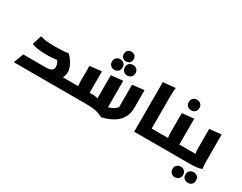

<svg xmlns="http://www.w3.org/2000/svg" viewBox="-114 -1561 3143 2489"><g transform="rotate(30 1457.0 -316.5)"><path d="M382 0V-148.7H799.9V-20L779.9 0ZM35.6 -10.8 88.8 -148.7H422.1Q485.3 -148.7 510.4 -166.3Q535.6 -183.9 535.6 -221.3Q535.6 -250.9 521.9 -278.3Q508.3 -305.7 490.7 -323.8L563.5 -319.3Q521.6 -309.8 491.6 -304.8Q461.7 -299.9 435.8 -297.8Q410 -295.8 379.6 -295.8H340.8Q311.3 -295.8 273.7 -298.1Q236.2 -300.4 198.4 -307.4Q160.6 -314.4 127.2 -327.8L169.6 -465.4H180.4Q223.2 -451.5 276 -447.3Q328.8 -443 378.4 -443H410.4Q457.8 -443 503.5 -445.7Q549.2 -448.4 579.2 -455H591.2Q616.2 -432 641.7 -397.6Q667.2 -363.1 685.2 -322.2Q703.2 -281.3 703.2 -238.5Q703.2 -188.6 680.3 -144.8Q657.4 -101 602.9 -68.9L569.4 -17.5Q544.3 -9.3 513.1 -4.7Q482 0 443.8 0H35.6Z M1369.2 52Q1332 32.1 1295.9 20.8Q1259.7 9.4 1214.6 4.7Q1169.4 0 1104.8 0H778.8V-128.7L798.8 -148.7H983.1L924 -120.9Q912.9 -132.8 909.2 -159.8Q905.6 -186.8 905.6 -225.6V-449.2L1070.8 -466.8H1081.6V-75.6L1010 -148.7H1106Q1148.1 -148.7 1183.1 -142.3Q1218 -135.9 1248.8 -122.9L1205.6 -62.2V-482.4L1370.8 -500H1381.6V-30.8L1322.2 -96Q1373.6 -99 1414 -114.8Q1454.3 -130.5 1482.6 -154.7Q1510.8 -178.8 1525.2 -206.1L1505.6 -101.8V-514.4L1670.8 -532H1681.6V-268.4Q1681.6 -180.8 1644 -117.2Q1606.3 -53.6 1536.6 -12.3Q1466.8 29.1 1369.2 52ZM1286.5 -735.1Q1255.5 -735.1 1234.5 -754.3Q1213.6 -773.5 1213.6 -808Q1213.6 -842.5 1234.5 -861.7Q1255.5 -880.9 1286.5 -880.9Q1317.6 -880.9 1338.5 -861.7Q1359.4 -842.5 1359.4 -808Q1359.4 -773.5 1338.5 -754.3Q1317.6 -735.1 1286.5 -735.1ZM1390.6 -584.6Q1357.8 -584.6 1334.6 -605.6Q1311.4 -626.5 1311.4 -664.2Q1311.4 -701.8 1334.6 -722.4Q1357.8 -743 1391 -743Q1424.1 -743 1447 -722.4Q1469.8 -701.8 1469.8 -664.2Q1469.8 -626.5 1447.1 -605.6Q1424.3 -584.6 1390.6 -584.6ZM1209.2 -565.8Q1176.4 -565.8 1153.2 -586.8Q1130 -607.7 1130 -645.4Q1130 -683 1153.2 -703.6Q1176.4 -724.2 1209.6 -724.2Q1242.7 -724.2 1265.6 -703.6Q1288.4 -683 1288.4 -645.4Q1288.4 -607.7 1265.7 -586.8Q1242.9 -565.8 1209.2 -565.8Z M1976.7 0V-148.7H2140V-20L2120 0ZM1834.2 -742.4 2015.4 -760 2018.2 -752Q2014.2 -734 2012.7 -707Q2011.2 -680 2010.7 -652Q2010.2 -624 2010.2 -604V0H1834.2Z M2140 -148.7H2327.7L2269.2 -122.1Q2257.5 -134 2252.8 -162.7Q2248.1 -191.3 2248.1 -232.8V-517.2L2413.3 -534.8H2424.1V-77.1L2352.5 -148.7H2552.5V-20L2532.5 0H2120V-128.7ZM2334.1 -608.4Q2301.3 -608.4 2278.1 -629.4Q2254.9 -650.3 2254.9 -687.6Q2254.9 -725.6 2278.1 -746.2Q2301.3 -766.8 2334.1 -766.8Q2367.6 -766.8 2390.5 -746.2Q2413.3 -725.6 2413.3 -687.6Q2413.3 -650.3 2390.5 -629.4Q2367.6 -608.4 2334.1 -608.4Z M2533 0V-128.7L2553 -148.7H2738.2L2679.7 -122.1Q2668 -134 2663.3 -164.1Q2658.6 -194.1 2658.6 -235.6V-517.2L2823.8 -534.8H2834.6V-186Q2834.6 -166 2835.1 -136.5Q2835.6 -107 2837.1 -78.5Q2838.6 -50 2842.6 -32V-24Q2812.6 -12 2769.9 -6Q2727.2 0 2664.2 0ZM2686.8 147.6Q2686.8 110 2710 89.4Q2733.2 68.8 2766.4 68.8Q2799.5 68.8 2822.4 89.4Q2845.2 110 2845.2 147.6Q2845.2 185.3 2822.5 206.3Q2799.7 227.2 2766 227.2Q2733.2 227.2 2710 206.3Q2686.8 185.3 2686.8 147.6ZM2505.4 168.5Q2505.4 130.8 2528.6 110.2Q2551.8 89.6 2584.9 89.6Q2618.1 89.6 2641 110.2Q2663.8 130.8 2663.8 168.5Q2663.8 206.1 2641.1 227.1Q2618.3 248 2584.6 248Q2551.8 248 2528.6 227.1Q2505.4 206.1 2505.4 168.5Z"/></g></svg>

Font: Kufam
Style: Regular
Weight: 400
Designer: Wael Morcos, Artur Schmal
Foundry: Original Type
Version: Version 1.301; ttfautohint (v1.8.3)